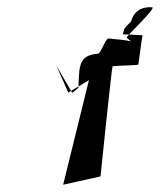

<svg xmlns="http://www.w3.org/2000/svg" viewBox="-20 -677 440 529"><path d="M399 -657C413 -656 324 -574 329 -573L341 -563C331 -566 302 -569 279 -571C271 -572 258 -530 250 -529C194 -525 199 -491 196 -435L179 -421L135 -497L168 -422L225 -456L154 -168L257 -191C257 -196 288 -490 290 -494C291 -496 360 -497 361 -499C362 -500 371 -578 373 -579C376 -581 314 -582 318 -583C319 -583 323 -600 324 -600C331 -607 337 -614 341 -618C349 -646 370 -659 399 -657Z"/></svg>

Font: Ugly Stick
Style: It
Weight: 400
Designer: Stig
Foundry: Cannot Into Space Fonts
Version: Version 0.99